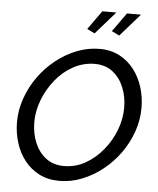

<svg xmlns="http://www.w3.org/2000/svg" viewBox="-60 -967 842 1024"><g transform="rotate(5 360.5 -455.5)"><path d="M295 5Q235 5 188 -19Q141 -43 109 -84Q77 -125 60.5 -178Q44 -231 44 -288Q44 -353 66 -415.5Q88 -478 126.5 -532Q165 -586 216.5 -627Q268 -668 327.5 -691.5Q387 -715 450 -715Q510 -715 556.5 -690.5Q603 -666 635 -624Q667 -582 683 -529.5Q699 -477 699 -420Q699 -356 677.5 -294Q656 -232 617.5 -178Q579 -124 527.5 -83Q476 -42 417 -18.5Q358 5 295 5ZM313 -76Q375 -76 428 -106Q481 -136 521.5 -185.5Q562 -235 584.5 -294.5Q607 -354 607 -413Q607 -472 586.5 -522Q566 -572 527 -602.5Q488 -633 431 -633Q370 -633 316 -603.5Q262 -574 222 -524.5Q182 -475 159 -415.5Q136 -356 136 -296Q136 -237 156.5 -187Q177 -137 216.5 -106.5Q256 -76 313 -76ZM415 -795 374 -815 446 -916H521ZM547 -795 506 -815 578 -916H653Z"/></g></svg>

Font: Raleway Medium
Style: Italic
Weight: 500
Italic angle: -12°
Designer: Matt McInerney, Pablo Impallari, Rodrigo Fuenzalida
Foundry: Matt McInerney, Pablo Impallari, Rodrigo Fuenzalida
Version: Version 4.026